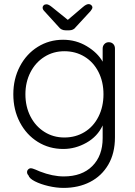

<svg xmlns="http://www.w3.org/2000/svg" viewBox="-20 -717 660 937"><path d="M541 -480V-47Q541 31 508.5 86.5Q476 142 419.5 171Q363 200 290 200Q255 200 216.5 191Q178 182 150.5 168Q123 154 119 139Q112 132 112 123Q112 113 121 107Q125 104 131 104Q137 104 154 111L175 120Q237 144 291 144Q380 144 430.5 93.5Q481 43 481 -43V-105Q456 -51 402 -20.5Q348 10 289 10Q220 10 164.5 -24.5Q109 -59 77 -120Q45 -181 45 -257Q45 -332 77 -393Q109 -454 164.5 -488.5Q220 -523 288 -523Q351 -523 403.5 -491.5Q456 -460 481 -416V-480Q481 -493 489.5 -502Q498 -511 511 -511Q524 -511 532.5 -502.5Q541 -494 541 -480ZM485 -257Q485 -318 460.5 -366Q436 -414 392.5 -440.5Q349 -467 294 -467Q240 -467 196.5 -439.5Q153 -412 128.5 -364Q104 -316 104 -257Q104 -197 128.5 -149Q153 -101 196.5 -73.5Q240 -46 294 -46Q349 -46 392.5 -72.5Q436 -99 460.5 -147.5Q485 -196 485 -257ZM431 -681Q431 -674 422 -663L350 -585Q339 -569 317 -569H301Q279 -569 267 -585L196 -663Q188 -671 188 -680Q188 -686 193 -691Q198 -696 207 -696Q217 -696 233 -683L311 -620L385 -683Q401 -697 413 -697Q420 -697 425.5 -692Q431 -687 431 -681Z"/></svg>

Font: Quicksand
Style: Regular
Weight: 400
Designer: Andrew Paglinawan
Foundry: Andrew Paglinawan
Version: Version 3.000